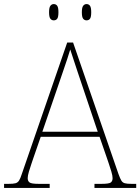

<svg xmlns="http://www.w3.org/2000/svg" viewBox="-24 -923 689 943"><path d="M-4 0V-20H18Q41 -20 52 -23Q63 -26 69.5 -36Q76 -46 83 -68L306 -714H335L558 -68Q566 -46 572 -36Q578 -26 589 -23Q600 -20 623 -20H645V0H440V-20H474Q512 -20 520.5 -27Q529 -34 529 -48Q529 -60 523 -80Q517 -100 510.5 -119Q504 -138 501 -147L465 -251H176L140 -147Q137 -138 130.5 -119Q124 -100 118 -80Q112 -60 112 -48Q112 -34 121 -27Q130 -20 167 -20H220V0ZM184 -276H456L379 -505Q370 -532 359 -564.5Q348 -597 338 -628Q328 -659 321 -680Q317 -665 306.5 -634Q296 -603 285 -570.5Q274 -538 266 -515ZM401 -823Q391 -823 384.5 -831Q378 -839 378 -863Q378 -886 384.5 -894.5Q391 -903 401 -903Q412 -903 418 -894.5Q424 -886 424 -863Q424 -839 418 -831Q412 -823 401 -823ZM240 -823Q230 -823 223.5 -831Q217 -839 217 -863Q217 -886 223.5 -894.5Q230 -903 240 -903Q251 -903 257 -894.5Q263 -886 263 -863Q263 -839 257 -831Q251 -823 240 -823Z"/></svg>

Font: Noto Serif Tibetan Thin
Style: Regular
Weight: 250
Version: Version 2.103